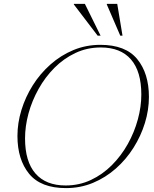

<svg xmlns="http://www.w3.org/2000/svg" viewBox="-20 -955 792 985"><path d="M744 -457.5Q744 -391 723.5 -324.2Q703 -257.5 665.2 -197.5Q627.5 -137.5 574.8 -90.8Q522 -44 457.2 -17Q392.5 10 318.5 10Q189.5 10 129.5 -63.2Q69.5 -136.5 69.5 -257.5Q69.5 -324 90 -390.8Q110.5 -457.5 148.2 -517.5Q186 -577.5 238.8 -624.2Q291.5 -671 356.2 -698Q421 -725 495 -725Q624 -725 684 -651.8Q744 -578.5 744 -457.5ZM108.5 -245Q108.5 -126 162 -64.8Q215.5 -3.5 316.5 -3.5Q386.5 -3.5 446.5 -31.8Q506.5 -60 554.2 -108Q602 -156 635.8 -216.5Q669.5 -277 687.2 -342.5Q705 -408 705 -470Q705 -589 651.8 -650.2Q598.5 -711.5 497 -711.5Q427 -711.5 367 -683.2Q307 -655 259.2 -607Q211.5 -559 177.8 -498.5Q144 -438 126.2 -372.8Q108.5 -307.5 108.5 -245ZM496 -772H481L359 -932V-935H415.5ZM608.5 -772H597L528 -932V-935H581.5Z"/></svg>

Font: Newsreader Display ExtraLight
Style: Italic
Weight: 275
Italic angle: -17°
Designer: Hugues Gentile
Foundry: Production Type
Version: Version 1.002